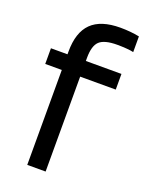

<svg xmlns="http://www.w3.org/2000/svg" viewBox="-130 -740 612 806"><g transform="rotate(20 175.5 -337.5)"><path d="M95 -424H21V-494H95V-506Q95 -592 137 -633.5Q179 -675 266 -675Q288 -675 310 -673Q332 -671 351 -667V-597Q339 -600 318.5 -601.5Q298 -603 278 -603Q221 -603 199 -582.5Q177 -562 177 -508V-494H336V-424H177V0H95Z"/></g></svg>

Font: Blinker
Style: Regular
Weight: 400
Designer: Juergen Huber
Foundry: supertype
Version: Version 1.017;hotconv 1.0.117;makeotfexe 2.5.65602